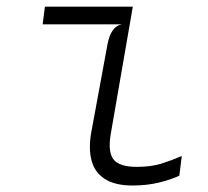

<svg xmlns="http://www.w3.org/2000/svg" viewBox="-20 -566 640 592"><path d="M389 6Q334 6 302.8 -14.5Q271.5 -35 262 -72Q252.5 -109 261.5 -158.5L311.5 -429.5Q316.5 -456.5 327.5 -472.2Q338.5 -488 356 -491H111.5L118.5 -545.5H389.5L321.5 -153Q312 -97 330.2 -74.2Q348.5 -51.5 401.5 -51.5Q445.5 -51.5 477.5 -61.5Q509.5 -71.5 540.5 -85L533 -24.5Q510 -13 471.8 -3.5Q433.5 6 389 6Z"/></svg>

Font: Spline Sans Mono Light
Style: Italic
Weight: 300
Italic angle: -4°
Monospace: yes
Version: Version 1.004